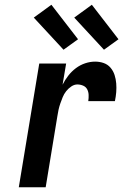

<svg xmlns="http://www.w3.org/2000/svg" viewBox="-20 -787 540 807"><path d="M59 0 145 -520H258L243 -431Q253 -451 267 -469Q281 -487 299 -500.5Q317 -514 338 -521Q359 -528 380 -528Q399 -528 416 -522Q433 -516 444.5 -502.5Q456 -489 461.5 -472Q467 -455 468.5 -436.5Q470 -418 468.5 -399.5Q467 -381 463 -362H351Q353 -375 352.5 -388Q352 -401 346.5 -411.5Q341 -422 329.5 -427Q318 -432 305 -432Q292 -432 279.5 -423.5Q267 -415 258 -403.5Q249 -392 243.5 -378.5Q238 -365 233.5 -352Q229 -339 226 -325.5Q223 -312 221 -298L172 0ZM417 -578 292 -713 366 -767 478 -622ZM247 -578 122 -713 196 -767 308 -622Z"/></svg>

Font: Iosevka SS04
Style: Bold Italic
Weight: 700
Italic angle: -9°
Monospace: yes
Designer: Belleve Invis
Foundry: Belleve Invis
Version: Version 19.0.0; ttfautohint (v1.8.4)